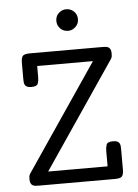

<svg xmlns="http://www.w3.org/2000/svg" viewBox="-55 -842 636 885"><g transform="rotate(-5 262.5 -399.5)"><path d="M235 -749Q235 -771 250 -785Q265 -799 285 -799Q305 -799 320 -785Q335 -771 335 -749Q335 -727 319.5 -713Q304 -699 286 -699Q263 -699 249 -714Q235 -729 235 -749ZM48 -34Q48 -42 49 -48Q50 -54 58 -65L387 -550H129V-497Q129 -482 124.5 -469Q120 -456 94 -456Q81 -456 74 -459.5Q67 -463 64 -469Q61 -475 60.5 -482.5Q60 -490 60 -497V-570Q60 -595 68 -603Q76 -611 101 -611H435Q442 -611 449.5 -610.5Q457 -610 463 -607Q469 -604 472.5 -597Q476 -590 476 -577Q476 -569 475 -563Q474 -557 466 -546L137 -61H412V-133Q412 -148 416.5 -161Q421 -174 447 -174Q460 -174 467 -170.5Q474 -167 477 -161Q480 -155 480.5 -147.5Q481 -140 481 -133V-41Q481 -17 473.5 -8.5Q466 0 441 0H89Q82 0 74.5 -0.5Q67 -1 61 -4Q55 -7 51.5 -14Q48 -21 48 -34Z"/></g></svg>

Font: CMU Typewriter Custom
Style: Regular
Weight: 500
Monospace: yes
Version: Version 0.7.0